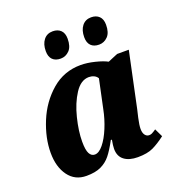

<svg xmlns="http://www.w3.org/2000/svg" viewBox="-138 -879 943 1005"><g transform="rotate(-20 334.0 -376.0)"><path d="M38 -167Q38 -250 74.5 -338.5Q111 -427 180 -486.5Q249 -546 342 -546Q378 -546 420.5 -535.5Q463 -525 487 -512L542 -535H607L542 -228Q540 -221 531.5 -183Q523 -145 523 -124Q523 -102 532 -90Q541 -78 555 -78Q563 -78 570.5 -81.5Q578 -85 583.5 -89Q589 -93 594 -96L616 -50Q578 -21 545.5 -5.5Q513 10 460 10Q412 10 384.5 -11Q357 -32 357 -73Q357 -92 363 -123H357Q330 -73 308.5 -46.5Q287 -20 255.5 -5Q224 10 174 10Q110 10 74 -39.5Q38 -89 38 -167ZM375 -288 409 -448Q402 -460 389 -466Q376 -472 361 -472Q316 -472 282.5 -420.5Q249 -369 231 -296.5Q213 -224 213 -166Q213 -119 223.5 -99.5Q234 -80 253 -80Q276 -80 300.5 -110Q325 -140 345 -188.5Q365 -237 375 -288ZM196 -676Q196 -715 214.5 -738.5Q233 -762 265 -762Q293 -762 309.5 -746Q326 -730 326 -699Q326 -655 305.5 -634Q285 -613 257 -613Q228 -613 212 -629Q196 -645 196 -676ZM410 -676Q410 -715 428.5 -738.5Q447 -762 479 -762Q507 -762 523.5 -746Q540 -730 540 -699Q540 -655 519.5 -634Q499 -613 471 -613Q442 -613 426 -629Q410 -645 410 -676Z"/></g></svg>

Font: Noto Serif NarrowBlack
Style: Italic
Weight: 900
Width: 4
Italic angle: -12°
Designer: Monotype Design Team
Foundry: Monotype Imaging Inc.
Version: Version 1.001